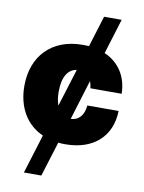

<svg xmlns="http://www.w3.org/2000/svg" viewBox="-97 -774 781 1040"><g transform="rotate(10 293.0 -254.0)"><path d="M486.3 -707H389.6L336.9 -536.1C325.7 -536.6 314.5 -537.1 302.7 -537.1C131.8 -537.1 29.3 -426.8 29.3 -263.7C29.3 -146.5 82 -56.6 174.8 -15.6L108.4 199.2H204.1L263.7 7.8C276.4 9.3 289.1 9.8 302.7 9.8C458 9.8 552.7 -79.1 555.7 -217.8H383.8C378.9 -161.6 349.1 -131.3 307.6 -130.9L375 -350.6C379.4 -339.4 382.3 -326.7 383.8 -312.5H555.7C554.2 -407.7 506.8 -479 426.8 -513.7ZM217.8 -265.6C217.8 -347.7 247.6 -391.1 293.9 -397.5L229.5 -190.4C221.7 -210 217.8 -235.4 217.8 -265.6Z"/></g></svg>

Font: Pretendard Black
Style: Regular
Weight: 900
Designer: Base glyphs from Inter by Rasmus Andersson; Hangeul glyphs from Noto Sans CJK(Source Han Sans) by Jang Soo-young and Kan
Foundry: Kil Hyung-jin
Version: Version 1.309;Glyphs 3.2 (3225)